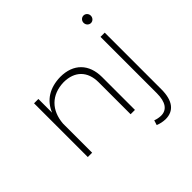

<svg xmlns="http://www.w3.org/2000/svg" viewBox="-218 -914 1316 1316"><g transform="rotate(-45 440.0 -256.5)"><path d="M769 -707C750 -707 734 -691 734 -671C734 -650 750 -634 769 -634C788 -634 804 -650 804 -671C804 -691 788 -707 769 -707ZM359 -522C255 -520 181 -474 146 -388V-521H104V0H146V-282C155 -402 229 -477 349 -480C456 -480 519 -417 519 -310V0H561V-318C561 -445 486 -522 359 -522ZM748 25C748 111 717 156 658 155C639 154 622 151 604 144L593 179C615 188 638 193 663 194C745 195 789 138 789 29V-521H748Z"/></g></svg>

Font: Montserrat arm ExtraLight
Style: Regular
Weight: 275
Designer: Julieta Ulanovsky
Foundry: Julieta Ulanovsky
Version: Version 6.000;PS 006.000;hotconv 1.0.88;makeotf.lib2.5.64775